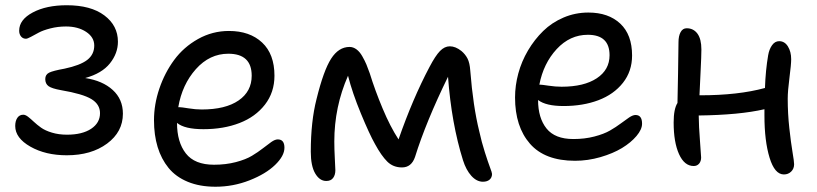

<svg xmlns="http://www.w3.org/2000/svg" viewBox="-20 -625 3118 733"><path d="M234.9 -32.2Q153.8 -32.2 95.9 -65.2Q38.1 -98.1 38.1 -144Q38.1 -163.1 46.1 -175Q54.2 -187 68.8 -187Q77.1 -187 87.2 -179.2Q97.2 -171.4 109.1 -160.2Q121.1 -148.9 136.7 -137.7Q152.3 -126.5 178.2 -118.7Q204.1 -110.8 235.8 -110.8Q293.9 -110.8 327.9 -133.3Q361.8 -155.8 361.8 -192.9Q361.8 -226.6 329.1 -246.6Q296.4 -266.6 212.9 -280.8Q177.7 -287.1 165.3 -296.1Q152.8 -305.2 152.8 -323.2Q152.8 -340.3 167.7 -347.7Q182.6 -355 226.1 -362.8Q286.1 -375.5 313 -396.2Q339.8 -417 339.8 -451.2Q339.8 -482.9 308.8 -503.4Q277.8 -523.9 231.9 -523.9Q200.7 -523.9 172.4 -516.6Q144 -509.3 127.9 -500.5Q111.8 -491.7 98.1 -484.4Q84.5 -477.1 79.1 -477.1Q67.4 -477.1 60.3 -485.8Q53.2 -494.6 53.2 -507.8Q53.2 -549.8 105 -577.4Q156.7 -605 234.9 -605Q326.7 -605 378.4 -566.2Q430.2 -527.3 430.2 -465.8Q430.2 -421.4 399.7 -383.1Q369.1 -344.7 305.2 -327.1Q371.6 -316.9 410.4 -281.5Q449.2 -246.1 449.2 -190.9Q449.2 -121.6 388.9 -76.9Q328.6 -32.2 234.9 -32.2Z M802.7 87.9Q742.7 87.9 697 69.1Q651.4 50.3 623.5 16.1Q595.7 -18.1 581.8 -63.7Q567.9 -109.4 567.9 -166Q567.9 -226.6 588.4 -286.9Q608.9 -347.2 645 -396.2Q681.2 -445.3 736.1 -476.1Q791 -506.8 854 -506.8Q933.6 -506.8 980.7 -462.6Q1027.8 -418.5 1027.8 -335.9Q1027.8 -272.5 991.5 -225.6Q955.1 -178.7 894.3 -155.3Q833.5 -131.8 756.8 -131.8Q684.6 -131.8 655.8 -155.8Q655.8 -82.5 689.5 -39.3Q723.1 3.9 796.9 3.9Q842.3 3.9 880.4 -6.1Q918.5 -16.1 941.9 -30.3Q965.3 -44.4 983.4 -58.6Q1001.5 -72.8 1015.6 -82.8Q1029.8 -92.8 1040.5 -92.8Q1065.9 -92.8 1065.9 -61Q1065.9 -29.8 1030.3 4.6Q994.6 39.1 932.4 63.5Q870.1 87.9 802.7 87.9ZM665.5 -215.8Q672.4 -215.8 699.5 -211.4Q726.6 -207 750 -207Q840.8 -207 890.9 -241.5Q940.9 -275.9 940.9 -335.9Q940.9 -419.9 851.6 -419.9Q780.3 -419.9 727.8 -361.1Q675.3 -302.2 660.6 -215.8Z M1225.6 65.9Q1200.2 65.9 1183.3 37.1Q1166.5 8.3 1166.5 -45.9Q1166.5 -161.1 1188.5 -247.1Q1215.3 -356 1244.1 -400.9Q1272.9 -445.8 1314.5 -445.8Q1328.6 -445.8 1341.1 -436.5Q1353.5 -427.2 1363 -410.4Q1372.6 -393.6 1378.7 -379.2Q1384.8 -364.7 1391.6 -345.2Q1411.6 -280.3 1440.7 -210.9Q1469.7 -141.6 1501.5 -92.8Q1555.7 -248.5 1619.6 -369.1Q1642.1 -412.1 1659.7 -430.2Q1677.2 -448.2 1697.3 -448.2Q1719.2 -448.2 1741.7 -430.2Q1756.3 -418 1764.9 -401.4Q1773.4 -384.8 1775.4 -355Q1786.1 -218.8 1809.6 -124Q1818.8 -82 1831.1 -43.7Q1843.3 -5.4 1850.8 14.4Q1858.4 34.2 1858.4 39.1Q1858.4 52.7 1849.1 60.8Q1839.8 68.8 1823.7 68.8Q1799.8 68.8 1779.5 46.4Q1759.3 23.9 1747.6 -13.2Q1703.6 -153.3 1690.4 -332Q1606 -159.2 1564.5 -25.9Q1550.8 14.2 1514.6 14.2Q1481 14.2 1458.5 -8.1Q1436 -30.3 1411.6 -75.2Q1390.6 -112.3 1357.9 -191.4Q1325.2 -270.5 1308.6 -335.9Q1256.3 -216.8 1256.3 -85Q1256.3 -55.7 1258.3 -18.6Q1260.3 18.6 1260.3 24.9Q1260.3 43 1251.7 54.4Q1243.2 65.9 1225.6 65.9Z M2175.3 -11.2Q2060.1 -11.2 2003.2 -76.4Q1946.3 -141.6 1946.3 -252.9Q1946.3 -298.3 1958.7 -344.5Q1971.2 -390.6 1995.8 -432.4Q2020.5 -474.1 2053.7 -506.6Q2086.9 -539.1 2131.6 -558.1Q2176.3 -577.1 2226.1 -577.1Q2302.7 -577.1 2347.9 -534.9Q2393.1 -492.7 2393.1 -413.1Q2393.1 -353 2358.2 -308.8Q2323.2 -264.6 2264.4 -242.4Q2205.6 -220.2 2131.3 -220.2Q2064 -220.2 2034.2 -243.2Q2034.2 -174.8 2066.4 -134.5Q2098.6 -94.2 2168.9 -94.2Q2212.4 -94.2 2249 -103.8Q2285.6 -113.3 2308.8 -126.7Q2332 -140.1 2349.9 -153.6Q2367.7 -167 2381.8 -176.5Q2396 -186 2406.2 -186Q2431.2 -186 2431.2 -152.8Q2431.2 -130.9 2409.9 -105.7Q2388.7 -80.6 2354.5 -59.8Q2320.3 -39.1 2272.2 -25.1Q2224.1 -11.2 2175.3 -11.2ZM2042 -301.8Q2047.9 -301.8 2074 -297.9Q2100.1 -293.9 2124 -293.9Q2209.5 -293.9 2258.3 -326.2Q2307.1 -358.4 2307.1 -414.1Q2307.1 -492.2 2224.1 -492.2Q2155.8 -492.2 2105.2 -437.5Q2054.7 -382.8 2039.1 -301.8Z M2628.4 8.8Q2592.8 8.8 2572.3 -36.6Q2551.8 -82 2551.8 -157.2Q2551.8 -209 2566.4 -231.9Q2566.9 -261.7 2568.6 -344.2Q2570.3 -426.8 2570.3 -463.9Q2570.3 -487.8 2578.4 -502.4Q2586.4 -517.1 2601.6 -517.1Q2627.4 -517.1 2642.6 -496.6Q2657.7 -476.1 2657.7 -436Q2657.7 -412.6 2654.5 -348.4Q2651.4 -284.2 2650.4 -261.2H2653.3Q2798.3 -261.2 2900.4 -289.1Q2902.8 -357.4 2912.6 -414.1Q2916.5 -437 2927.5 -452.4Q2938.5 -467.8 2954.6 -467.8Q2975.6 -467.8 2988 -447.8Q3000.5 -427.7 3000.5 -398.9Q3000.5 -378.9 2993.9 -328.1Q2987.3 -277.3 2987.3 -248Q2987.3 -191.4 2993.4 -136Q2999.5 -80.6 3005.6 -44.4Q3011.7 -8.3 3011.7 2Q3011.7 19 3000.5 30Q2989.3 41 2972.7 41Q2937.5 41 2918 -22.9Q2898.4 -86.9 2898.4 -184.1V-208Q2803.2 -186 2647.5 -184.1Q2647.9 -142.1 2652.3 -86.9Q2656.7 -31.7 2656.7 -23.9Q2656.7 -9.3 2648.9 -0.2Q2641.1 8.8 2628.4 8.8Z"/></svg>

Font: Shantell Sans Irregular Bouncy
Style: Regular
Weight: 400
Designer: Stephen Nixon, Anya Danilova, Shantell Martin
Foundry: Arrow Type
Version: Version 1.006;[9816181b4]